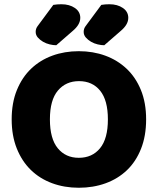

<svg xmlns="http://www.w3.org/2000/svg" viewBox="-20 -866 743 904"><path d="M35 -304Q35 -382 59.5 -442Q84 -502 126.5 -542.5Q169 -583 226.5 -604Q284 -625 351 -625Q418 -625 475.5 -604Q533 -583 576 -542.5Q619 -502 643.5 -442Q668 -382 668 -304Q668 -226 644 -165.5Q620 -105 577.5 -64.5Q535 -24 477 -3Q419 18 351 18Q283 18 225 -3.5Q167 -25 125 -66Q83 -107 59 -167Q35 -227 35 -304ZM215 -304Q215 -213 252 -168Q289 -123 351 -123Q414 -123 451 -168Q488 -213 488 -304Q488 -394 451.5 -439Q415 -484 352 -484Q290 -484 252.5 -439.5Q215 -395 215 -304ZM231 -843Q249 -846 269 -846Q307 -846 332.5 -828.5Q358 -811 358 -782Q358 -750 322 -720L245 -653Q231 -653 214 -657Q197 -661 182.5 -669.5Q168 -678 158 -689.5Q148 -701 148 -716Q148 -731 157 -743ZM457 -843Q475 -846 495 -846Q533 -846 558.5 -828.5Q584 -811 584 -782Q584 -750 548 -720L471 -653Q457 -653 440 -657Q423 -661 408.5 -669.5Q394 -678 384 -689.5Q374 -701 374 -716Q374 -731 383 -743Z"/></svg>

Font: Baloo Tammudu
Style: Regular
Weight: 400
Designer: Omkar Shende and Ek Type
Foundry: Ek Type
Version: Version 1.007;PS 1.000;hotconv 1.0.88;makeotf.lib2.5.647800